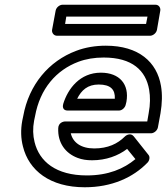

<svg xmlns="http://www.w3.org/2000/svg" viewBox="-20 -756 704 811"><path d="M552 -84C503 -43 437 -15 347 -15C216 -15 146 -74 126 -156C119 -184 118 -214 124 -246L128 -265C149 -382 218 -460 311 -495C343 -507 379 -513 418 -513C539 -513 596 -458 610 -377C615 -348 615 -315 608 -278L602 -243H256C246 -243 227 -237 226 -215C223 -152 257 -108 308 -89C326 -82 346 -79 369 -79C428 -79 479 -98 517 -127ZM279 -193H618C629 -193 644 -203 647 -218L658 -278C665 -320 666 -358 660 -393C643 -494 566 -563 427 -563C383 -563 340 -556 301 -541C187 -498 102 -399 78 -265L74 -246C67 -208 68 -171 77 -137C102 -36 191 35 338 35C452 35 542 -6 603 -69C611 -77 615 -93 607 -102L545 -180C533 -195 515 -187 507 -179C477 -149 436 -129 378 -129C322 -129 288 -154 279 -193ZM514 -326C527 -400 485 -449 406 -449C318 -449 267 -382 247 -317C244 -307 244 -289 266 -289H482C497 -289 509 -303 511 -314ZM465 -339H306C324 -375 350 -399 397 -399C448 -399 467 -377 465 -339ZM597 -655H255L260 -686H603ZM614 -605C625 -605 640 -615 643 -630L657 -711C659 -722 652 -736 637 -736H244C233 -736 218 -726 215 -711L200 -630C198 -619 206 -605 221 -605Z"/></svg>

Font: Asimov
Style: WidOuIt
Weight: 500
Designer: Google
Version: Version 2.000980; 2014